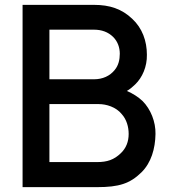

<svg xmlns="http://www.w3.org/2000/svg" viewBox="-20 -770 698 790"><path d="M566.7 -354.2C547.9 -371.9 526 -385.4 502.1 -395.8C514.6 -403.1 526 -412.5 536.5 -422.9C565.6 -451 585.4 -495.8 584.4 -544.8C584.4 -601 565.6 -654.2 524 -692.7C481.3 -733.3 431.3 -750 366.7 -750H72.9V0H379.2C469.8 0 514.6 -14.6 561.5 -60.4C602.1 -100 618.8 -158.3 619.8 -218.8C620.8 -268.8 600 -320.8 566.7 -354.2ZM366.7 -647.9C397.9 -647.9 425 -638.5 445.8 -617.7C464.6 -599 472.9 -574 472.9 -549C472.9 -525 467.7 -501 452.1 -482.3C432.3 -457.3 402.1 -443.8 366.7 -443.8H183.3V-647.9ZM477.1 -139.6C449 -112.5 420.8 -103.1 379.2 -103.1H183.3V-341.7H386.5C416.7 -341.7 457.3 -330.2 481.3 -300C501 -278.1 509.4 -247.9 509.4 -218.8C509.4 -187.5 499 -160.4 477.1 -139.6Z"/></svg>

Font: Manrope Semibold
Style: Regular
Weight: 600
Width: 4
Designer: Michael Sharanda
Foundry: Michael Sharanda
Version: Version 2.000;PS 002.000;hotconv 1.0.88;makeotf.lib2.5.64775